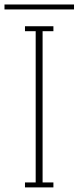

<svg xmlns="http://www.w3.org/2000/svg" viewBox="-74 -814 342 834"><path d="M34.5 0V-21.5H81V-678.5H34.5V-700H158V-678.5H111V-21.5H158V0ZM-54.5 -773V-794.5H247.5V-773Z"/></svg>

Font: Imbue 48pt Thin
Style: Regular
Weight: 250
Designer: Tyler Finck
Foundry: Etcetera Type Company
Version: Version 1.102